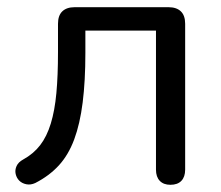

<svg xmlns="http://www.w3.org/2000/svg" viewBox="-20 -506 614 533"><path d="M453 7Q434 7 423.5 -4Q413 -15 413 -35V-421H217V-359Q217 -281 209.5 -221.5Q202 -162 186 -119Q170 -76 143.5 -47Q117 -18 78 2Q65 8 53 5.5Q41 3 33.5 -4.5Q26 -12 23.5 -23Q21 -34 26 -45Q31 -56 44 -63Q73 -79 91.5 -103Q110 -127 121 -163Q132 -199 136.5 -247.5Q141 -296 141 -362V-440Q141 -463 153 -474.5Q165 -486 187 -486H448Q470 -486 482 -474.5Q494 -463 494 -440V-35Q494 -15 483.5 -4Q473 7 453 7Z"/></svg>

Font: Nunito
Style: Regular
Weight: 400
Designer: Vernon Adams
Foundry: Vernon Adams
Version: Version 3.602